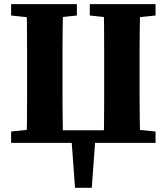

<svg xmlns="http://www.w3.org/2000/svg" viewBox="-20 -677 790 910"><path d="M105.3 0Q107.3 -52 107.8 -103.5Q108.3 -155 108.3 -207Q108.3 -259 108.3 -310V-347Q108.3 -400 108.3 -452Q108.3 -504 107.8 -555.6Q107.3 -607.3 105.3 -657.3H279.2Q278.2 -606.3 277.2 -554.3Q276.2 -502.3 276.2 -450.3Q276.2 -398.3 276.2 -346.3V-310Q276.2 -258 276.2 -205.5Q276.2 -153 277.2 -102Q278.2 -51 279.2 0ZM470.7 0Q472.7 -52 473.2 -103.5Q473.7 -155 473.7 -207Q473.7 -259 473.7 -310V-346.3Q473.7 -399.5 473.7 -451.7Q473.7 -504 473.2 -555.6Q472.7 -607.3 470.7 -657.3H644.6Q643.6 -606.3 642.6 -554.4Q641.6 -502.5 641.6 -450.7Q641.6 -398.8 641.6 -347V-310Q641.6 -258 641.6 -205.5Q641.6 -153 642.6 -102Q643.6 -51 644.6 0ZM32.7 -603.5V-657.3H344.4V-603.5L202.1 -588.5H172.9ZM405.5 -603.5V-657.3H717.2V-603.5L573.5 -588.5H545.4ZM32.7 0V-53.7L177.8 -68.7H192.1V0ZM717.2 0H557.5V-68.7H572.1L717.2 -53.7ZM317.1 -39.5H433.5L415 213.2H335.6ZM557.5 0H192.1V-59.5H557.5Z"/></svg>

Font: Source Serif 4 Variable
Style: Regular
Weight: 400
Designer: Frank Grießhammer
Foundry: Adobe
Version: Version 4.005;hotconv 1.1.0;makeotfexe 2.6.0